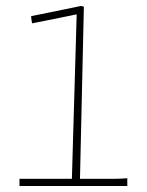

<svg xmlns="http://www.w3.org/2000/svg" viewBox="-20 -621 490 641"><path d="M45 0Q45 0 45 -12Q45 -24 45 -24Q45 -24 62.5 -24Q80 -24 106 -24Q132 -24 158.5 -24Q185 -24 202.5 -24Q220 -24 220 -24L236 -573Q236 -573 221 -570Q206 -567 184 -562.5Q162 -558 139.5 -553.5Q117 -549 102 -546Q87 -543 87 -543Q87 -543 85.5 -552.5Q84 -562 84 -567Q84 -567 101 -570.5Q118 -574 142.5 -579Q167 -584 191.5 -589Q216 -594 233 -597.5Q250 -601 250 -601Q254 -601 257 -599.5Q260 -598 260 -598L247 -24H353Q376 -24 390.5 -25Q405 -26 405 -26Q405 -26 405 -13Q405 0 405 0Z"/></svg>

Font: Yanone Kaffeesatz ExtraLight ExtraLight
Style: Regular
Weight: 250
Version: Version 2.003